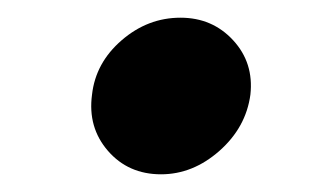

<svg xmlns="http://www.w3.org/2000/svg" viewBox="-20 -414 373 217"><path d="M162 -217Q125 -217 102 -243.5Q79 -270 84 -307Q88 -343 117.5 -368.5Q147 -394 184 -394Q220 -394 243.5 -368.5Q267 -343 263 -307Q258 -270 228 -243.5Q198 -217 162 -217Z"/></svg>

Font: Inclusive Sans
Style: Italic
Weight: 400
Italic angle: -7°
Designer: Olivia King
Foundry: Olivia King
Version: Version 2.004